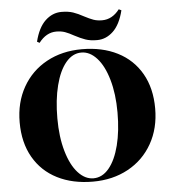

<svg xmlns="http://www.w3.org/2000/svg" viewBox="-62 -994 950 1064"><g transform="rotate(-5 413.5 -462.0)"><path d="M36.1 0ZM442.4 -902.3Q471.2 -887.2 492.2 -879.6Q513.2 -872.1 540.5 -872.1Q596.7 -872.1 637.2 -924.8L651.4 -918Q632.3 -840.3 592.8 -802.7Q553.2 -765.1 503.4 -765.1Q465.3 -765.1 438.7 -774.4Q412.1 -783.7 378.9 -801.3Q351.1 -816.9 329.8 -824.5Q308.6 -832 281.2 -832Q225.6 -832 184.1 -777.8L170.4 -785.2Q189.5 -862.8 229.2 -900.4Q269 -938 319.3 -938Q356.9 -938 383.8 -929Q410.6 -919.9 442.4 -902.3ZM790.5 -359.9Q790.5 -249.5 742.4 -164.6Q694.3 -79.6 608.4 -32.7Q522.5 14.2 412.6 14.2Q299.3 14.2 214.4 -28.8Q129.4 -71.8 82.5 -153.6Q35.6 -235.4 35.6 -348.1Q35.6 -458.5 83.7 -543.5Q131.8 -628.4 217.5 -675.3Q303.2 -722.2 413.6 -722.2Q526.9 -722.2 611.8 -679.2Q696.8 -636.2 743.7 -554.4Q790.5 -472.7 790.5 -359.9ZM245.6 -352.1Q245.6 -248.5 268.6 -169.2Q291.5 -89.8 330.6 -46.9Q369.6 -3.9 416.5 -3.9Q465.8 -3.9 502.9 -48.6Q540 -93.3 560.3 -173.1Q580.6 -252.9 580.6 -356Q580.6 -459.5 557.6 -538.8Q534.7 -618.2 495.6 -661.1Q456.5 -704.1 409.7 -704.1Q360.4 -704.1 323.2 -659.4Q286.1 -614.7 265.9 -534.9Q245.6 -455.1 245.6 -352.1Z"/></g></svg>

Font: TypoPRO Playfair Display SC
Style: Regular
Weight: 900
Designer: Claus Eggers Sørensen
Foundry: Claus Eggers Sørensen
Version: Version 1.004;PS 001.004;hotconv 1.0.70;makeotf.lib2.5.58329